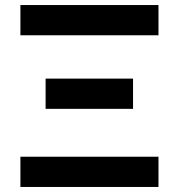

<svg xmlns="http://www.w3.org/2000/svg" viewBox="-20 -742 709 762"><path d="M609 -602V-722H61V-602ZM508 -310V-430H161V-310ZM609 0V-120H61V0Z"/></svg>

Font: Perun
Style: Bold
Weight: 700
Foundry: Copyright (c) Stefan Peev, Context Ltd, 2016
Version: Version 1.089